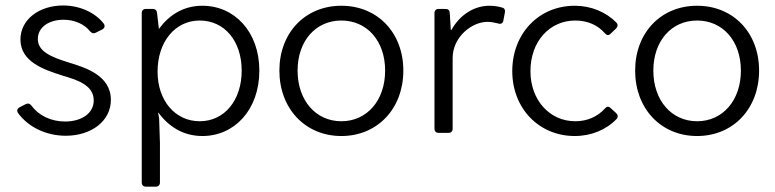

<svg xmlns="http://www.w3.org/2000/svg" viewBox="-20 -492 2870 711"><path d="M223.6 10.7C318.4 10.7 390.6 -43.9 390.6 -122.1C390.6 -213.9 293.9 -242.2 234.4 -260.7C168 -281.2 120.1 -301.8 120.1 -347.7C120.1 -390.6 160.2 -418.9 215.8 -418.9C254.9 -418.9 292 -403.3 313.5 -376C320.3 -368.2 327.1 -367.2 335 -371.1L358.4 -382.8C367.2 -387.7 370.1 -395.5 364.3 -404.3C333 -445.3 275.4 -471.7 213.9 -471.7C125 -471.7 55.7 -419.9 55.7 -345.7C55.7 -263.7 141.6 -234.4 209 -212.9C264.6 -196.3 327.1 -177.7 327.1 -120.1C327.1 -72.3 282.2 -42 220.7 -42C168.9 -42 123 -64.5 96.7 -100.6C90.8 -108.4 84 -110.4 75.2 -106.4L52.7 -94.7C43.9 -89.8 41 -82 46.9 -73.2C85 -21.5 150.4 10.7 223.6 10.7Z M729.5 -470.7C658.2 -470.7 605.5 -435.5 568.4 -384.8L561.5 -444.3C560.5 -454.1 554.7 -459 544.9 -459H520.5C510.7 -459 504.9 -453.1 504.9 -443.4V183.6C504.9 193.4 510.7 199.2 520.5 199.2H556.6C566.4 199.2 572.3 193.4 572.3 183.6V38.1L569.3 -52.7L565.4 -76.2C603.5 -24.4 657.2 11.7 729.5 11.7C848.6 11.7 940.4 -85.9 940.4 -230.5C940.4 -374 848.6 -470.7 729.5 -470.7ZM719.7 -43C628.9 -43 563.5 -119.1 563.5 -226.6C563.5 -337.9 628.9 -416 719.7 -416C811.5 -416 875 -339.8 875 -230.5C875 -121.1 811.5 -43 719.7 -43Z M1244.1 11.7C1377.9 11.7 1473.6 -89.8 1473.6 -230.5C1473.6 -371.1 1377.9 -470.7 1244.1 -470.7C1110.4 -470.7 1014.6 -371.1 1014.6 -230.5C1014.6 -89.8 1110.4 11.7 1244.1 11.7ZM1244.1 -43C1149.4 -43 1082 -120.1 1082 -230.5C1082 -340.8 1149.4 -416 1244.1 -416C1338.9 -416 1406.2 -340.8 1406.2 -230.5C1406.2 -120.1 1338.9 -43 1244.1 -43Z M1793 -470.7C1737.3 -470.7 1684.6 -439.5 1651.4 -380.9H1649.4L1645.5 -444.3C1644.5 -455.1 1638.7 -459 1628.9 -459H1604.5C1594.7 -459 1588.9 -453.1 1588.9 -443.4V-15.6C1588.9 -5.9 1594.7 0 1604.5 0H1640.6C1650.4 0 1656.2 -5.9 1656.2 -15.6V-277.3C1656.2 -354.5 1726.6 -411.1 1785.2 -411.1C1797.9 -411.1 1812.5 -408.2 1824.2 -405.3C1834 -401.4 1841.8 -405.3 1843.8 -415L1849.6 -445.3C1851.6 -454.1 1848.6 -461.9 1839.8 -463.9C1827.1 -467.8 1809.6 -470.7 1793 -470.7Z M2108.4 11.7C2169.9 11.7 2225.6 -11.7 2263.7 -51.8C2269.5 -58.6 2268.6 -66.4 2261.7 -73.2L2241.2 -91.8C2233.4 -99.6 2226.6 -97.7 2219.7 -89.8C2192.4 -59.6 2154.3 -43 2110.4 -43C2015.6 -43 1944.3 -121.1 1944.3 -228.5C1944.3 -337.9 2014.6 -416 2110.4 -416C2155.3 -416 2193.4 -399.4 2219.7 -369.1C2226.6 -361.3 2233.4 -359.4 2241.2 -367.2L2260.7 -385.7C2267.6 -392.6 2269.5 -400.4 2262.7 -408.2C2224.6 -447.3 2168.9 -470.7 2108.4 -470.7C1975.6 -470.7 1877 -368.2 1877 -228.5C1877 -90.8 1975.6 11.7 2108.4 11.7Z M2561.5 11.7C2695.3 11.7 2791 -89.8 2791 -230.5C2791 -371.1 2695.3 -470.7 2561.5 -470.7C2427.7 -470.7 2332 -371.1 2332 -230.5C2332 -89.8 2427.7 11.7 2561.5 11.7ZM2561.5 -43C2466.8 -43 2399.4 -120.1 2399.4 -230.5C2399.4 -340.8 2466.8 -416 2561.5 -416C2656.2 -416 2723.6 -340.8 2723.6 -230.5C2723.6 -120.1 2656.2 -43 2561.5 -43Z"/></svg>

Font: Ed Sans Neue Light
Style: Regular
Weight: 300
Designer: Stephen Hutchings
Version: Version 1.004;PS 001.004;hotconv 1.0.88;makeotf.lib2.5.64775